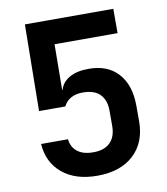

<svg xmlns="http://www.w3.org/2000/svg" viewBox="-83 -800 766 879"><g transform="rotate(-10 300.0 -360.0)"><path d="M299 10Q198 10 137 -40.5Q76 -91 70 -178H195Q199 -141 225.5 -120Q252 -99 299 -99Q351 -99 378 -126Q405 -153 405 -203V-274Q405 -323 378.5 -350Q352 -377 299 -377Q234 -377 209 -328H87L92 -730H503V-617H210L208 -405H210Q220 -440 254.5 -459.5Q289 -479 342 -479Q431 -480 480.5 -425.5Q530 -371 530 -274V-203Q530 -104 468.5 -47Q407 10 299 10Z"/></g></svg>

Font: NKDuy Mono
Style: Bold
Weight: 700
Monospace: yes
Designer: NKDuy
Foundry: NKDuy
Version: Version 2.251; ttfautohint (v1.8.4.7-5d5b)